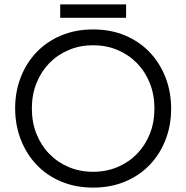

<svg xmlns="http://www.w3.org/2000/svg" viewBox="-20 -844 848 874"><path d="M404 -62Q344 -62 293 -83.5Q242 -105 204.5 -143.5Q167 -182 146 -234.5Q125 -287 125 -350Q125 -413 146 -465.5Q167 -518 204.5 -556.5Q242 -595 293 -616.5Q344 -638 404 -638Q464 -638 515 -616.5Q566 -595 603.5 -556.5Q641 -518 662 -465.5Q683 -413 683 -350Q683 -287 662 -234.5Q641 -182 603.5 -143.5Q566 -105 515 -83.5Q464 -62 404 -62ZM404 10Q484 10 549.5 -17.5Q615 -45 661.5 -93.5Q708 -142 733.5 -207.5Q759 -273 759 -349Q759 -426 733.5 -491.5Q708 -557 661.5 -606Q615 -655 549.5 -682.5Q484 -710 404 -710Q324 -710 258.5 -682.5Q193 -655 146.5 -606.5Q100 -558 74.5 -492.5Q49 -427 49 -351Q49 -275 74.5 -209Q100 -143 146.5 -94Q193 -45 258.5 -17.5Q324 10 404 10ZM554 -824H254V-763H554Z"/></svg>

Font: Tilda Sans VF
Style: Regular
Weight: 400
Designer: ParaType Ltd
Foundry: ParaType Ltd
Version: Version 1.010